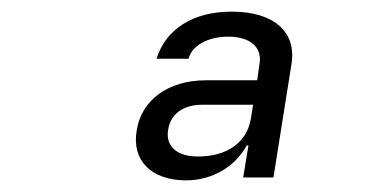

<svg xmlns="http://www.w3.org/2000/svg" viewBox="-20 -760 640 330"><path d="M300 -450C344 -450 384 -473 404 -510H407L398 -455H450L481 -650C490 -706 450 -740 378 -740C312 -740 265 -710 249 -659H304C310 -682 338 -697 372 -697C410 -697 431 -679 426 -650L422 -622H334C269 -622 223 -588 215 -536C206 -484 240 -450 300 -450ZM320 -491C285 -491 264 -508 269 -537C273 -564 295 -580 328 -580H415L411 -555C404 -515 370 -491 320 -491Z"/></svg>

Font: JetBrains Mono Medium
Style: Italic
Weight: 436
Italic angle: -9°
Monospace: yes
Designer: Philipp Nurullin, Konstantin Bulenkov
Foundry: JetBrains
Version: Version 2.305